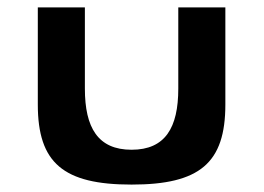

<svg xmlns="http://www.w3.org/2000/svg" viewBox="-20 -508 713 518"><path d="M209 -488H82V-226C82 -68.1 151.1 -10 335 -10C518.9 -10 588 -68.1 588 -226V-488H461V-269C461 -163.4 425.8 -104 335 -104C244.2 -104 209 -163.4 209 -269Z"/></svg>

Font: Hussar Ekologiczny
Style: Regular
Weight: 400
Foundry: Cannot Into Space Fonts
Version: Version 0.97